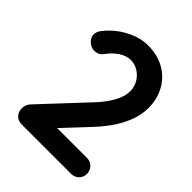

<svg xmlns="http://www.w3.org/2000/svg" viewBox="-201 -824 938 938"><g transform="rotate(45 268.0 -355.0)"><path d="M450 -110Q474 -110 490 -94Q506 -78 506 -54Q506 -31 490 -15.5Q474 0 450 0H110Q84 0 69 -16Q54 -32 54 -57Q54 -82 72 -101L290 -334Q326 -373 348 -413.5Q370 -454 370 -489Q370 -520 355 -545Q340 -570 316 -585Q292 -600 264 -600Q235 -600 205 -580.5Q175 -561 152 -529Q140 -513 128 -509Q116 -505 106 -505Q84 -505 65.5 -521.5Q47 -538 47 -560Q47 -577 58.5 -593Q70 -609 87 -626Q125 -664 175 -687Q225 -710 271 -710Q339 -710 388 -682Q437 -654 464 -605Q491 -556 491 -494Q491 -452 475.5 -408.5Q460 -365 433 -324Q406 -283 371 -245L236 -101L225 -110Z"/></g></svg>

Font: Quicksand Light
Style: Bold
Weight: 700
Version: Version 3.004